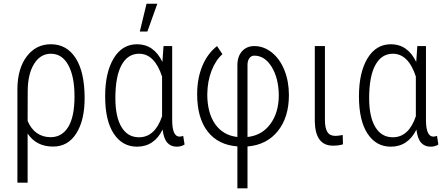

<svg xmlns="http://www.w3.org/2000/svg" viewBox="-20 -775 2380 1028"><path d="M127.9 -127.9Q145.5 -85 177.2 -62.7Q209 -40.5 251 -40.5Q311.5 -40.5 345.2 -95Q378.9 -149.4 378.9 -259.3Q378.9 -365.7 345.7 -426.5Q312.5 -487.3 252.4 -487.3Q196.3 -487.3 162.6 -433.1Q128.9 -378.9 128.4 -287.6ZM252.4 -538.1Q337.4 -538.1 385.3 -463.6Q433.1 -389.2 433.1 -249Q433.1 -130.9 388.4 -60.5Q343.8 9.8 264.2 9.8Q174.3 9.8 127.9 -60.1V203.1H73.2V-301.8Q74.7 -409.7 124 -473.9Q173.3 -538.1 252.4 -538.1Z M597.7 -249Q597.7 -149.4 630.6 -94.7Q663.6 -40 724.1 -40Q809.6 -40 847.7 -152.3V-365.2Q807.6 -487.3 724.6 -487.3Q664.1 -487.3 630.9 -426.8Q597.7 -366.2 597.7 -249ZM901.9 -528.3V-130.9Q902.3 -43.5 941.4 -43.5Q949.2 -43.5 960.9 -47.4L968.3 -1.5Q951.2 10.3 926.3 10.3Q895 10.3 876 -10.7Q856.9 -31.7 850.6 -81.1Q805.2 10.3 713.4 10.3Q634.8 10.3 588.9 -59.6Q543 -129.4 543 -259.3Q543 -386.7 588.6 -462.4Q634.3 -538.1 713.9 -538.1Q803.7 -538.1 849.6 -443.4L855.5 -528.3ZM764.6 -754.9H822.3L769 -606H728.5Z M1305.2 -41.5Q1382.3 -49.8 1427.5 -111.1Q1472.7 -172.4 1472.7 -265.6Q1471.7 -356 1434.8 -416.5Q1397.9 -477.1 1341.3 -477.1Q1325.2 -477.1 1315.2 -463.4Q1305.2 -449.7 1305.2 -428.2ZM1251 8.8Q1147.9 1 1091.8 -71Q1035.6 -143.1 1035.6 -271Q1035.6 -354.5 1063.2 -421.4Q1090.8 -488.3 1142.1 -528.3L1170.9 -484.9Q1134.8 -453.1 1112.8 -396.7Q1090.8 -340.3 1089.8 -270.5Q1089.8 -170.4 1132.1 -110.4Q1174.3 -50.3 1251 -41.5V-425.8Q1251 -472.7 1275.9 -500.5Q1300.8 -528.3 1341.3 -528.3Q1392.6 -528.3 1435.5 -493.9Q1478.5 -459.5 1502.7 -399.4Q1526.9 -339.4 1526.9 -266.1Q1526.9 -147.5 1467.8 -73.5Q1408.7 0.5 1305.2 9.3V233.4H1251Z M1719.7 -528.3V-132.8Q1719.7 -89.8 1732.7 -68.6Q1745.6 -47.4 1775.9 -47.4Q1789.1 -47.4 1814.9 -52.2L1816.4 -2.4Q1794.4 4.9 1762.7 4.9Q1668.5 4.9 1665.5 -123.5V-528.3Z M1956.5 -249Q1956.5 -149.4 1989.5 -94.7Q2022.5 -40 2083 -40Q2168.5 -40 2206.5 -152.3V-365.2Q2166.5 -487.3 2083.5 -487.3Q2022.9 -487.3 1989.7 -426.8Q1956.5 -366.2 1956.5 -249ZM2260.7 -528.3V-130.9Q2261.2 -43.5 2300.3 -43.5Q2308.1 -43.5 2319.8 -47.4L2327.1 -1.5Q2310.1 10.3 2285.2 10.3Q2253.9 10.3 2234.9 -10.7Q2215.8 -31.7 2209.5 -81.1Q2164.1 10.3 2072.3 10.3Q1993.7 10.3 1947.8 -59.6Q1901.9 -129.4 1901.9 -259.3Q1901.9 -386.7 1947.5 -462.4Q1993.2 -538.1 2072.8 -538.1Q2162.6 -538.1 2208.5 -443.4L2214.4 -528.3Z"/></svg>

Font: MAUL Condensed Light
Style: Light
Weight: 300
Designer: MAUL
Version: Version 2.137; 2017; ttfautohint (v1.8.3)